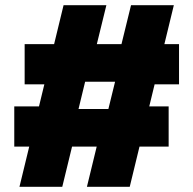

<svg xmlns="http://www.w3.org/2000/svg" viewBox="-20 -720 745 740"><path d="M75 -395H222L256 -405H468L506 -395H670V-550H75ZM35 -155H630V-310H508L472 -300H224L182 -310H35ZM485 -700 434 -492 435 -452 386 -252 369 -222 315 0H480L650 -700ZM225 -700 55 0H220L275 -226L272 -256L319 -450L339 -492L390 -700Z"/></svg>

Font: Jost Black
Style: Regular
Weight: 900
Version: Version 3.710